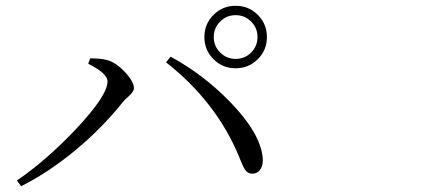

<svg xmlns="http://www.w3.org/2000/svg" viewBox="-20 -724 1540 660"><path d="M52.7 -84 38.1 -103.5Q139.6 -172.9 241.2 -280.3Q349.6 -395.5 349.6 -444.3Q349.6 -471.7 283.2 -504.9L290 -523.4Q327.1 -523.4 347.7 -517.6Q377.9 -509.8 409.2 -476.6Q440.4 -443.4 440.4 -420.9Q440.4 -409.2 420.9 -391.6Q407.2 -379.9 401.4 -372.1Q332 -285.2 243.2 -210.9Q148.4 -131.8 52.7 -84ZM847.7 -127Q832 -127 823.2 -139.6Q816.4 -148.4 804.7 -177.7Q802.7 -182.6 801.8 -185.5Q723.6 -374 550.8 -509.8L566.4 -529.3Q679.7 -467.8 771.5 -373Q873 -268.6 882.8 -184.6Q885.7 -158.2 875.5 -142.6Q865.2 -127 847.7 -127ZM790 -704.1Q835 -704.1 866.2 -672.9Q897.5 -641.6 897.5 -596.7Q897.5 -551.8 866.2 -520.5Q835 -489.3 790 -489.3Q745.1 -489.3 713.9 -520.5Q682.6 -551.8 682.6 -596.7Q682.6 -641.6 713.9 -672.9Q745.1 -704.1 790 -704.1ZM790 -521.5Q821.3 -521.5 843.3 -543.5Q865.2 -565.4 865.2 -596.7Q865.2 -627.9 843.3 -649.9Q821.3 -671.9 790 -671.9Q758.8 -671.9 736.8 -649.9Q714.8 -627.9 714.8 -596.7Q714.8 -565.4 736.8 -543.5Q758.8 -521.5 790 -521.5Z"/></svg>

Font: Bpmf GenYo Min R
Style: R
Weight: 400
Foundry: But Ko
Version: Version 1.320